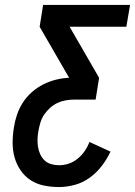

<svg xmlns="http://www.w3.org/2000/svg" viewBox="-20 -755 545 775"><path d="M218 0Q187 0 157.5 -6Q128 -12 104 -27.5Q80 -43 63.5 -67Q47 -91 39 -119Q31 -147 31 -178Q31 -209 36 -240Q40 -266 48.5 -291.5Q57 -317 72 -340.5Q87 -364 108.5 -383Q130 -402 155 -414.5Q180 -427 206.5 -433.5Q233 -440 259 -441L140 -647L154 -735H505L490 -647H261L380 -441L366 -353H280Q263 -353 245.5 -350Q228 -347 212 -339.5Q196 -332 182 -319.5Q168 -307 158 -292Q148 -277 143 -260Q138 -243 135 -226Q132 -210 131.5 -193.5Q131 -177 133.5 -161.5Q136 -146 142.5 -132Q149 -118 160 -107.5Q171 -97 186.5 -92.5Q202 -88 218 -88Q238 -88 257.5 -94.5Q277 -101 293.5 -114.5Q310 -128 322 -145.5Q334 -163 341 -182L426 -143Q412 -113 391 -85.5Q370 -58 342.5 -38Q315 -18 282.5 -9Q250 0 218 0Z"/></svg>

Font: Iosevka SS04 Semibold
Style: Italic
Weight: 600
Italic angle: -9°
Monospace: yes
Designer: Belleve Invis
Foundry: Belleve Invis
Version: Version 19.0.0; ttfautohint (v1.8.4)